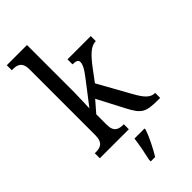

<svg xmlns="http://www.w3.org/2000/svg" viewBox="-301 -824 1109 1109"><g transform="rotate(-45 254.0 -269.5)"><path d="M15 0H252V-41H248C213 -41 180 -49 180 -108V-194L239 -262L323 -101C370 -10 392 0 496 0H508V-41H505C468 -41 443 -72 413 -125L301 -326L357 -401C402 -460 437 -495 477 -495V-536H287V-495C315 -495 329 -489 329 -472C329 -456 320 -432 283 -385L176 -246C176 -249 180 -339 180 -375V-760H15V-719H23C58 -719 91 -710 91 -651V-113C91 -50 59 -41 23 -41H15ZM210 208V221H246C272 179 305 113 319 71V61H237C231 110 220 163 210 208Z"/></g></svg>

Font: Noto Serif Khmer Condensed
Style: Regular
Weight: 400
Width: 3
Designer: Danh Hong and the Monotype Design Team
Foundry: Monotype Imaging Inc.
Version: Version 2.004